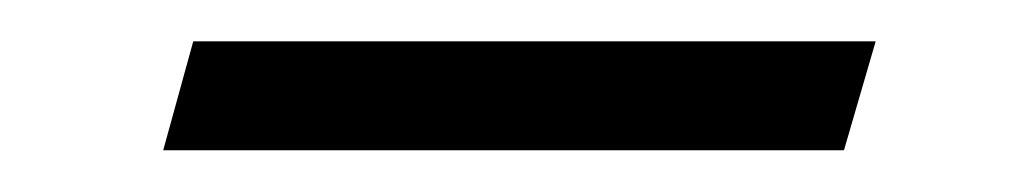

<svg xmlns="http://www.w3.org/2000/svg" viewBox="-20 -272 487 92"><path d="M58.2 -200 72.6 -252.2H399.6L384.4 -200Z"/></svg>

Font: Playfair 5pt SemiExpanded Light 12pt
Style: Italic
Weight: 300
Italic angle: -15.6°
Version: Version 2.000;gftools[0.9.28]